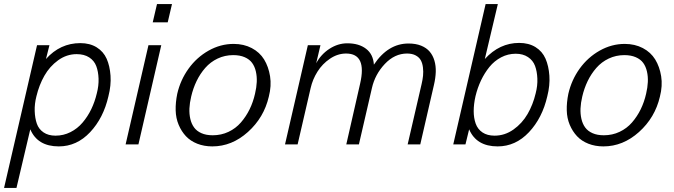

<svg xmlns="http://www.w3.org/2000/svg" viewBox="-39 -710 3314 944"><path d="M-19 213.9 143.1 -487.8H204.1L187 -419.9Q256.8 -498 356 -498Q402.8 -498 436.3 -477.3Q469.7 -456.5 485.4 -421.1Q501 -385.7 504.4 -338.1Q507.8 -290.5 494.1 -236.8Q469.7 -129.9 404.1 -60.1Q338.4 9.8 250 9.8Q145.5 9.8 109.9 -74.2L42 213.9ZM233.9 -43Q272.9 -43 307.4 -60.3Q341.8 -77.6 366.9 -107.2Q392.1 -136.7 409.7 -173.1Q427.2 -209.5 437 -251Q446.8 -288.6 445.6 -323.5Q444.3 -358.4 434.3 -385Q424.3 -411.6 399.7 -427.7Q375 -443.8 337.9 -443.8Q288.6 -443.8 246.8 -413.6Q205.1 -383.3 179.2 -337.6Q153.3 -292 140.1 -236.8Q130.4 -199.2 131.6 -164.1Q132.8 -128.9 142.1 -102.1Q151.4 -75.2 175 -59.1Q198.7 -43 233.9 -43Z M711.9 -600.1 732.9 -689.9H806.6L785.6 -600.1ZM578.6 0 690.9 -487.8H753.9L641.6 0Z M1004.9 9.8Q964.4 9.8 930.9 -3.4Q897.5 -16.6 875.2 -40.3Q853 -64 839.4 -96.4Q825.7 -128.9 824.7 -167.5Q823.7 -206.1 832.5 -249Q848.1 -316.9 888.2 -372.6Q928.2 -428.2 986.8 -461.2Q1045.4 -494.1 1109.9 -494.1Q1159.7 -494.1 1198.7 -473.6Q1237.8 -453.1 1259.5 -417.7Q1281.2 -382.3 1288.8 -335.2Q1296.4 -288.1 1282.7 -234.9Q1258.8 -131.8 1179.9 -61Q1101.1 9.8 1004.9 9.8ZM1006.8 -44.9Q1048.8 -44.9 1084.5 -61.8Q1120.1 -78.6 1145.5 -107.9Q1170.9 -137.2 1188.2 -172.6Q1205.6 -208 1214.8 -249Q1222.2 -279.8 1223.4 -306.9Q1224.6 -334 1219 -358.6Q1213.4 -383.3 1200.4 -400.9Q1187.5 -418.5 1164.1 -428.7Q1140.6 -439 1107.9 -439Q1066.4 -439 1031 -422.1Q995.6 -405.3 970.2 -376.2Q944.8 -347.2 927.5 -311.3Q910.2 -275.4 900.9 -234.9Q893.6 -204.1 892.3 -177Q891.1 -149.9 896.7 -125.5Q902.3 -101.1 915.3 -83.3Q928.2 -65.4 951.4 -55.2Q974.6 -44.9 1006.8 -44.9Z M1362.3 0 1474.6 -487.8H1536.6L1515.6 -398.9Q1539.1 -442.9 1580.8 -470Q1622.6 -497.1 1668.5 -497.1Q1725.6 -497.1 1760.7 -470.2Q1795.9 -443.4 1799.3 -392.1Q1868.7 -496.1 1969.7 -496.1Q2005.4 -496.1 2031.7 -485.4Q2058.1 -474.6 2073.7 -456.1Q2089.4 -437.5 2096.9 -411.9Q2104.5 -386.2 2103.5 -356.4Q2102.5 -326.7 2094.7 -293L2027.3 0H1965.3L2033.7 -295.9Q2039.1 -318.4 2041 -337.9Q2043 -357.4 2040.5 -378.2Q2038.1 -398.9 2030 -413.6Q2022 -428.2 2004.9 -437.5Q1987.8 -446.8 1962.4 -446.8Q1901.4 -446.8 1853 -395.5Q1804.7 -344.2 1789.6 -276.9L1725.6 0H1663.6L1731.4 -297.9Q1766.1 -446.8 1662.6 -446.8Q1621.1 -446.8 1583.5 -421.4Q1545.9 -396 1522 -357.9Q1498 -319.8 1488.3 -276.9L1424.3 0Z M2407.7 9.8Q2303.2 9.8 2267.6 -74.2L2249.5 0H2189.5L2348.6 -689.9H2408.7L2344.7 -419.9Q2417 -499 2513.7 -499Q2560.5 -499 2594 -478.3Q2627.4 -457.5 2643.1 -421.6Q2658.7 -385.7 2662.1 -338.1Q2665.5 -290.5 2651.9 -236.8Q2627.4 -129.9 2561.8 -60.1Q2496.1 9.8 2407.7 9.8ZM2392.6 -43Q2442.9 -43 2485.6 -73.2Q2528.3 -103.5 2554.9 -149.4Q2581.5 -195.3 2594.7 -251Q2604.5 -288.6 2603 -323.7Q2601.6 -358.9 2591.6 -386Q2581.5 -413.1 2556.9 -429.4Q2532.2 -445.8 2496.6 -445.8Q2458.5 -445.8 2425 -428.2Q2391.6 -410.6 2367.4 -380.9Q2343.3 -351.1 2325.9 -314.5Q2308.6 -277.8 2298.8 -236.8Q2290 -197.8 2290 -163.8Q2290 -129.9 2299.8 -102.3Q2309.6 -74.7 2333.3 -58.8Q2356.9 -43 2392.6 -43Z M2927.7 9.8Q2887.2 9.8 2853.8 -3.4Q2820.3 -16.6 2798.1 -40.3Q2775.9 -64 2762.2 -96.4Q2748.5 -128.9 2747.6 -167.5Q2746.6 -206.1 2755.4 -249Q2771 -316.9 2811 -372.6Q2851.1 -428.2 2909.7 -461.2Q2968.3 -494.1 3032.7 -494.1Q3082.5 -494.1 3121.6 -473.6Q3160.6 -453.1 3182.4 -417.7Q3204.1 -382.3 3211.7 -335.2Q3219.2 -288.1 3205.6 -234.9Q3181.6 -131.8 3102.8 -61Q3023.9 9.8 2927.7 9.8ZM2929.7 -44.9Q2971.7 -44.9 3007.3 -61.8Q3043 -78.6 3068.4 -107.9Q3093.8 -137.2 3111.1 -172.6Q3128.4 -208 3137.7 -249Q3145 -279.8 3146.2 -306.9Q3147.5 -334 3141.8 -358.6Q3136.2 -383.3 3123.3 -400.9Q3110.4 -418.5 3086.9 -428.7Q3063.5 -439 3030.8 -439Q2989.3 -439 2953.9 -422.1Q2918.5 -405.3 2893.1 -376.2Q2867.7 -347.2 2850.3 -311.3Q2833 -275.4 2823.7 -234.9Q2816.4 -204.1 2815.2 -177Q2814 -149.9 2819.6 -125.5Q2825.2 -101.1 2838.1 -83.3Q2851.1 -65.4 2874.3 -55.2Q2897.5 -44.9 2929.7 -44.9Z"/></svg>

Font: HK Grotesk Light Italic
Style: Regular
Weight: 300
Italic angle: -13°
Designer: Alfredo Marco Pradil and Stefan Peev
Foundry: Hanken Design Co.
Version: Version 1.000;PS 001.000;hotconv 1.0.88;makeotf.lib2.5.64775